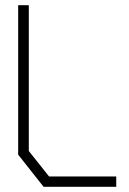

<svg xmlns="http://www.w3.org/2000/svg" viewBox="-20 -720 498 740"><path d="M148 0 50 -124V-700H91V-138L169 -40H428V0Z"/></svg>

Font: Turret Road Light
Style: Regular
Weight: 300
Designer: Noponies
Foundry: Noponies
Version: Version 1.001; ttfautohint (v1.8)